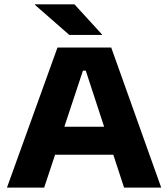

<svg xmlns="http://www.w3.org/2000/svg" viewBox="-20 -856 767 876"><path d="M11.7 0 242.2 -639H487.5L715.6 0H546.1L371.3 -533.6H358.4L181.5 0ZM192.2 -150.1V-277.7H534.6V-150.1ZM319.6 -836.3 445.7 -698.5V-696.6H296.3L139.2 -834V-836.3Z"/></svg>

Font: Anek Gurmukhi Medium SemiExpanded
Style: Regular
Weight: 500
Width: 6
Version: Version 1.003